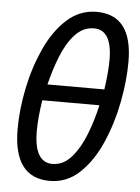

<svg xmlns="http://www.w3.org/2000/svg" viewBox="-53 -766 597 817"><g transform="rotate(5 246.0 -357.0)"><path d="M480 -524Q480 -724 327 -724Q255 -724 200 -674Q145 -624 108.5 -543.5Q72 -463 53.5 -372Q35 -281 35 -198Q35 10 190 10Q263 10 317.5 -41.5Q372 -93 408 -175Q444 -257 462 -349.5Q480 -442 480 -524ZM322 -653Q399 -653 399 -525Q399 -473 388 -398H145Q160 -460 183 -518.5Q206 -577 240.5 -615Q275 -653 322 -653ZM117 -197Q117 -253 129 -329H373Q359 -266 335.5 -205Q312 -144 277 -103.5Q242 -63 195 -63Q117 -63 117 -197Z"/></g></svg>

Font: Noto Sans Display Condensed
Style: Italic
Weight: 400
Width: 3
Designer: Monotype Design team
Foundry: Monotype Imaging Inc.
Version: 1.000